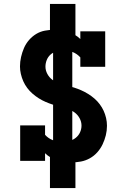

<svg xmlns="http://www.w3.org/2000/svg" viewBox="-20 -858 640 980"><path d="M344 -29Q326 -29 308 -31Q290 -33 272.5 -39Q255 -45 239 -54Q223 -63 210 -76V-37H83V-218H210V-170Q218 -161 228 -154Q238 -147 250 -142.5Q262 -138 274 -136.5Q286 -135 299 -135Q317 -135 334.5 -139Q352 -143 366.5 -154.5Q381 -166 388.5 -182.5Q396 -199 396 -217Q396 -237 386 -255Q376 -273 360 -284.5Q344 -296 325 -302Q306 -308 287 -313Q268 -318 249.5 -324Q231 -330 212.5 -338Q194 -346 177.5 -356.5Q161 -367 146 -380Q131 -393 119 -409Q107 -425 99 -443Q91 -461 86.5 -480.5Q82 -500 82 -519Q82 -543 87.5 -567Q93 -591 102.5 -613Q112 -635 128 -653.5Q144 -672 164.5 -684.5Q185 -697 209 -701.5Q233 -706 257 -706Q293 -706 328.5 -695Q364 -684 390 -659V-698H517V-517H390V-565Q382 -574 372 -581Q362 -588 350.5 -592.5Q339 -597 326.5 -598.5Q314 -600 302 -600Q285 -600 268 -595.5Q251 -591 238 -579.5Q225 -568 218.5 -551.5Q212 -535 212 -518Q212 -499 221.5 -481Q231 -463 247 -451Q263 -439 282 -433Q301 -427 320 -422Q339 -417 358 -411Q377 -405 395 -397Q413 -389 430 -378.5Q447 -368 462 -355Q477 -342 489 -326Q501 -310 509 -292.5Q517 -275 521.5 -255.5Q526 -236 526 -216Q526 -191 520 -167Q514 -143 503.5 -121Q493 -99 476.5 -80.5Q460 -62 438.5 -50Q417 -38 393 -33.5Q369 -29 344 -29ZM235 102V-97H251V-638H235V-838H365V-638H349V-97H365V102Z"/></svg>

Font: Iosevka Slab Heavy Extended
Style: Regular
Weight: 900
Width: 7
Monospace: yes
Designer: Belleve Invis
Foundry: Belleve Invis
Version: Version 11.1.0; ttfautohint (v1.8.3)